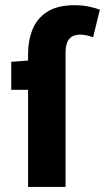

<svg xmlns="http://www.w3.org/2000/svg" viewBox="-20 -733 412 753"><path d="M90.1 0V-521.8Q90.1 -574.6 107.7 -617.9Q125.4 -661.2 165.5 -686.9Q205.7 -712.6 272.6 -712.6Q304.1 -712.6 329.9 -706.9Q355.8 -701.3 371.6 -694.9L345.1 -586.9Q317.6 -597.2 293.7 -597.2Q266.9 -597.2 252 -580.8Q237.1 -564.4 237.1 -526.1V0ZM24.1 -380.8V-490.5L98.4 -496.1H221.1V-380.8Z"/></svg>

Font: Source Sans 3 Variable
Style: Regular
Weight: 200
Designer: Paul D. Hunt
Foundry: Adobe Systems Incorporated
Version: Version 3.026